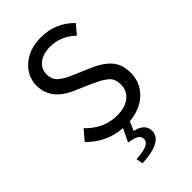

<svg xmlns="http://www.w3.org/2000/svg" viewBox="-266 -754 1066 1066"><g transform="rotate(-45 267.0 -221.0)"><path d="M186 226 178 186Q239 182 263 170Q287 158 287 136Q287 116 269.5 105Q252 94 210 88L247 11Q126 2 42 -85L92 -143Q171 -61 273 -61Q337 -61 373.5 -90Q410 -119 410 -168Q410 -192 403 -209.5Q396 -227 377.5 -241Q359 -255 345 -262.5Q331 -270 301 -284L207 -325Q74 -381 74 -494Q74 -569 132.5 -618.5Q191 -668 280 -668Q395 -668 474 -587L429 -533Q364 -595 280 -595Q225 -595 191.5 -569Q158 -543 158 -499Q158 -477 166.5 -459.5Q175 -442 194 -428.5Q213 -415 227 -408Q241 -401 267 -390L360 -350Q425 -322 460 -282Q495 -242 495 -175Q495 -101 442.5 -49Q390 3 301 11L278 64Q351 81 351 135Q351 218 186 226Z"/></g></svg>

Font: Toshiba Sans
Style: Regular
Weight: 400
Designer: Paul D. Hunt
Foundry: Toshiba Corporation
Version: Version 2.020;PS 2.0;hotconv 1.0.86;makeotf.lib2.5.63406